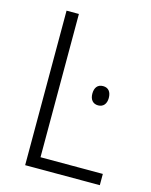

<svg xmlns="http://www.w3.org/2000/svg" viewBox="-109 -785 675 857"><g transform="rotate(15 228.5 -357.0)"><path d="M91 0H436V-52H148V-714H91ZM336 -431C311 -431 298 -414 298 -386C298 -359 312 -342 336 -342C360 -342 374 -359 374 -386C374 -414 361 -431 336 -431Z"/></g></svg>

Font: Noto Sans SemiCondensed Light
Style: Regular
Weight: 300
Width: 4
Designer: Monotype Design Team
Foundry: Monotype Imaging Inc.
Version: Version 2.013